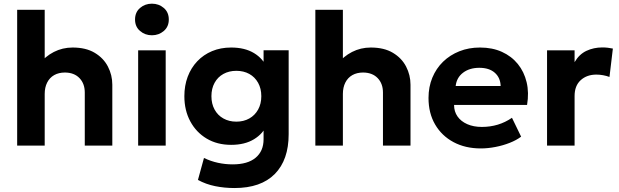

<svg xmlns="http://www.w3.org/2000/svg" viewBox="-20 -772 3282 1018"><path d="M71 0V-720H217V-395L186.5 -430.5Q219.5 -473 265.5 -496.5Q311.5 -520 365 -520Q435.5 -520 482.2 -492Q529 -464 552.2 -419Q575.5 -374 575.5 -323V0H429.5V-281.5Q429.5 -328.5 401.5 -357.8Q373.5 -387 324.5 -387.5Q291.5 -387.5 267.2 -373.8Q243 -360 230 -334.2Q217 -308.5 217 -274V0Z M712.5 0V-505H858.5V0ZM785.5 -585Q749 -585 722.5 -607.8Q696 -630.5 696 -668.5Q696 -707 722.5 -729.8Q749 -752.5 785.5 -752.5Q822 -752.5 848.5 -729.8Q875 -707 875 -668.5Q875 -630.5 848.5 -607.8Q822 -585 785.5 -585Z M1223 225Q1170 225 1120.8 215Q1071.5 205 1029.5 182L1061.5 65.5Q1097.5 83 1135.8 91.2Q1174 99.5 1213.5 99.5Q1293.5 99.5 1335.5 64.2Q1377.5 29 1377.5 -33.5V-144.5L1396.5 -113Q1375.5 -63.5 1326.8 -33.8Q1278 -4 1205.5 -4Q1131.5 -4 1075.8 -37.2Q1020 -70.5 988.8 -128.8Q957.5 -187 957.5 -262Q957.5 -318 975.2 -365.2Q993 -412.5 1026 -447.2Q1059 -482 1104.5 -501Q1150 -520 1205.5 -520Q1278 -520 1326.8 -490.5Q1375.5 -461 1396.5 -410.5L1377.5 -379.5V-505.5H1510.5V-60.5Q1510.5 76 1437 150.5Q1363.5 225 1223 225ZM1233 -127Q1272 -127 1301.8 -143.8Q1331.5 -160.5 1348.5 -191Q1365.5 -221.5 1365.5 -262Q1365.5 -302.5 1348.5 -333Q1331.5 -363.5 1301.8 -380Q1272 -396.5 1233 -396.5Q1194.5 -396.5 1164.5 -380Q1134.5 -363.5 1117.8 -333Q1101 -302.5 1101 -262Q1101 -221.5 1117.8 -191Q1134.5 -160.5 1164.5 -143.8Q1194.5 -127 1233 -127Z M1652 0V-720H1798V-395L1767.5 -430.5Q1800.5 -473 1846.5 -496.5Q1892.5 -520 1946 -520Q2016.5 -520 2063.2 -492Q2110 -464 2133.2 -419Q2156.5 -374 2156.5 -323V0H2010.5V-281.5Q2010.5 -328.5 1982.5 -357.8Q1954.5 -387 1905.5 -387.5Q1872.5 -387.5 1848.2 -373.8Q1824 -360 1811 -334.2Q1798 -308.5 1798 -274V0Z M2529.5 15Q2447 15 2384.5 -18.5Q2322 -52 2287 -112Q2252 -172 2252 -252.5Q2252 -311 2272.2 -360Q2292.5 -409 2329.2 -444.8Q2366 -480.5 2415.8 -500.2Q2465.5 -520 2525 -520Q2590.5 -520 2641.2 -497Q2692 -474 2725.5 -432.8Q2759 -391.5 2772.2 -336Q2785.5 -280.5 2774.5 -215.5H2387.5Q2387.5 -180.5 2405.8 -154.5Q2424 -128.5 2457.2 -113.8Q2490.5 -99 2535 -99Q2579 -99 2619 -111Q2659 -123 2694.5 -147.5L2743 -47.5Q2719 -29 2683 -14.8Q2647 -0.5 2606.8 7.2Q2566.5 15 2529.5 15ZM2396 -316H2634.5Q2633 -360.5 2603.2 -386.5Q2573.5 -412.5 2521.5 -412.5Q2469.5 -412.5 2435.2 -386.5Q2401 -360.5 2396 -316Z M2880.5 0V-505H3026.5V-442.5Q3051 -484.5 3089.5 -502.5Q3128 -520.5 3173.5 -520.5Q3189.5 -520.5 3203 -518.8Q3216.5 -517 3229.5 -514.5L3211.5 -364Q3195.5 -370 3177.5 -373.2Q3159.5 -376.5 3142 -376.5Q3091.5 -376.5 3059 -347Q3026.5 -317.5 3026.5 -263V0Z"/></svg>

Font: Geologica SemiBold
Style: Regular
Weight: 600
Designer: Sindre Bremnes, Frode Helland
Foundry: Monokrom Skriftforlag AS
Version: Version 1.010;gftools[0.9.28]